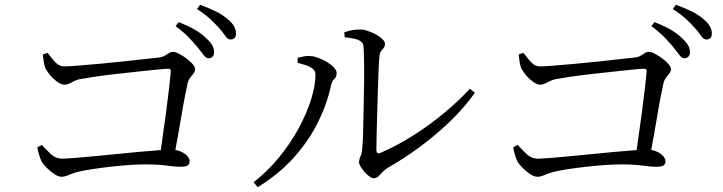

<svg xmlns="http://www.w3.org/2000/svg" viewBox="-20 -806 3040 807"><path d="M856 -561Q846 -561 835.5 -575Q825 -589 810 -608Q794 -627 772.5 -649.5Q751 -672 718 -696L731 -713Q770 -698 798.5 -681.5Q827 -665 846 -646Q865 -629 872.5 -615Q880 -601 880 -587Q880 -575 873.5 -568Q867 -561 856 -561ZM650 -133Q656 -179 664 -233.5Q672 -288 679 -341.5Q686 -395 691 -438.5Q696 -482 698 -506Q699 -517 688 -517Q675 -517 640 -513.5Q605 -510 558.5 -505Q512 -500 463.5 -494.5Q415 -489 375 -483Q335 -477 314 -473Q297 -469 280.5 -459.5Q264 -450 250 -450Q237 -450 219 -463.5Q201 -477 187.5 -494Q174 -511 169 -524Q166 -533 163.5 -549Q161 -565 160 -577L180 -584Q190 -572 200 -558.5Q210 -545 222 -536Q234 -527 251 -527Q267 -527 305.5 -530Q344 -533 394 -537.5Q444 -542 495 -547.5Q546 -553 586.5 -557.5Q627 -562 646 -564Q663 -566 673 -572Q683 -578 690.5 -583Q698 -588 707 -588Q717 -588 732.5 -580Q748 -572 763.5 -560.5Q779 -549 789.5 -537Q800 -525 800 -516Q800 -506 794 -498Q788 -490 780.5 -481Q773 -472 769 -458Q765 -440 758 -405Q751 -370 743.5 -324.5Q736 -279 727 -229.5Q718 -180 709 -133ZM239 -63Q225 -63 208 -74.5Q191 -86 175.5 -101.5Q160 -117 154 -129Q148 -142 143 -160Q138 -178 137 -187L156 -197Q173 -178 193.5 -158.5Q214 -139 243 -139Q254 -139 287 -141.5Q320 -144 366.5 -148.5Q413 -153 464 -158Q515 -163 562.5 -167.5Q610 -172 646 -174.5Q682 -177 696 -177Q718 -178 736.5 -170.5Q755 -163 766 -151.5Q777 -140 777 -128Q777 -116 768.5 -110.5Q760 -105 738 -105Q716 -105 681 -110Q646 -115 590 -115Q547 -115 497 -110.5Q447 -106 402 -100Q357 -94 327 -88Q301 -83 285.5 -77Q270 -71 260 -67Q250 -63 239 -63ZM949 -640Q937 -640 927 -655Q917 -670 901 -688Q884 -707 863.5 -726Q843 -745 808 -768L821 -786Q859 -772 888 -757.5Q917 -743 935 -727Q955 -711 963.5 -696Q972 -681 972 -665Q972 -653 966 -646.5Q960 -640 949 -640Z M1551 -57Q1543 -57 1532.5 -64.5Q1522 -72 1512 -83.5Q1502 -95 1495.5 -106Q1489 -117 1489 -124Q1489 -134 1492 -140.5Q1495 -147 1498.5 -157.5Q1502 -168 1503 -188Q1505 -205 1506 -243.5Q1507 -282 1508 -332.5Q1509 -383 1510 -436Q1511 -489 1510.5 -535Q1510 -581 1508 -610Q1507 -629 1487.5 -637.5Q1468 -646 1429 -649L1427 -670Q1446 -677 1461 -679.5Q1476 -682 1493 -682Q1508 -682 1526 -676Q1544 -670 1560.5 -661Q1577 -652 1587.5 -641.5Q1598 -631 1598 -622Q1598 -611 1593 -605Q1588 -599 1582 -591.5Q1576 -584 1575 -569Q1573 -556 1571.5 -519Q1570 -482 1568.5 -433Q1567 -384 1565.5 -333Q1564 -282 1563 -240Q1562 -198 1562 -176Q1562 -157 1578 -163Q1650 -194 1719 -238Q1788 -282 1848.5 -332.5Q1909 -383 1955 -433L1976 -416Q1933 -355 1873 -297Q1813 -239 1744.5 -188.5Q1676 -138 1607 -99Q1596 -92 1587 -82Q1578 -72 1570 -64.5Q1562 -57 1551 -57ZM1046 -40Q1106 -87 1154 -146Q1202 -205 1236 -268Q1270 -331 1288 -389.5Q1306 -448 1306 -493Q1306 -509 1292.5 -518.5Q1279 -528 1261 -533.5Q1243 -539 1231 -542V-563Q1242 -566 1257.5 -569Q1273 -572 1289 -570Q1302 -569 1320 -562Q1338 -555 1355.5 -544.5Q1373 -534 1384 -522Q1395 -510 1395 -499Q1395 -483 1385 -474Q1375 -465 1371 -446Q1355 -370 1317 -293Q1279 -216 1217 -146Q1155 -76 1063 -19Z M2856 -561Q2846 -561 2835.5 -575Q2825 -589 2810 -608Q2794 -627 2772.5 -649.5Q2751 -672 2718 -696L2731 -713Q2770 -698 2798.5 -681.5Q2827 -665 2846 -646Q2865 -629 2872.5 -615Q2880 -601 2880 -587Q2880 -575 2873.5 -568Q2867 -561 2856 -561ZM2650 -133Q2656 -179 2664 -233.5Q2672 -288 2679 -341.5Q2686 -395 2691 -438.5Q2696 -482 2698 -506Q2699 -517 2688 -517Q2675 -517 2640 -513.5Q2605 -510 2558.5 -505Q2512 -500 2463.5 -494.5Q2415 -489 2375 -483Q2335 -477 2314 -473Q2297 -469 2280.5 -459.5Q2264 -450 2250 -450Q2237 -450 2219 -463.5Q2201 -477 2187.5 -494Q2174 -511 2169 -524Q2166 -533 2163.5 -549Q2161 -565 2160 -577L2180 -584Q2190 -572 2200 -558.5Q2210 -545 2222 -536Q2234 -527 2251 -527Q2267 -527 2305.5 -530Q2344 -533 2394 -537.5Q2444 -542 2495 -547.5Q2546 -553 2586.5 -557.5Q2627 -562 2646 -564Q2663 -566 2673 -572Q2683 -578 2690.5 -583Q2698 -588 2707 -588Q2717 -588 2732.5 -580Q2748 -572 2763.5 -560.5Q2779 -549 2789.5 -537Q2800 -525 2800 -516Q2800 -506 2794 -498Q2788 -490 2780.5 -481Q2773 -472 2769 -458Q2765 -440 2758 -405Q2751 -370 2743.5 -324.5Q2736 -279 2727 -229.5Q2718 -180 2709 -133ZM2239 -63Q2225 -63 2208 -74.5Q2191 -86 2175.5 -101.5Q2160 -117 2154 -129Q2148 -142 2143 -160Q2138 -178 2137 -187L2156 -197Q2173 -178 2193.5 -158.5Q2214 -139 2243 -139Q2254 -139 2287 -141.5Q2320 -144 2366.5 -148.5Q2413 -153 2464 -158Q2515 -163 2562.5 -167.5Q2610 -172 2646 -174.5Q2682 -177 2696 -177Q2718 -178 2736.5 -170.5Q2755 -163 2766 -151.5Q2777 -140 2777 -128Q2777 -116 2768.5 -110.5Q2760 -105 2738 -105Q2716 -105 2681 -110Q2646 -115 2590 -115Q2547 -115 2497 -110.5Q2447 -106 2402 -100Q2357 -94 2327 -88Q2301 -83 2285.5 -77Q2270 -71 2260 -67Q2250 -63 2239 -63ZM2949 -640Q2937 -640 2927 -655Q2917 -670 2901 -688Q2884 -707 2863.5 -726Q2843 -745 2808 -768L2821 -786Q2859 -772 2888 -757.5Q2917 -743 2935 -727Q2955 -711 2963.5 -696Q2972 -681 2972 -665Q2972 -653 2966 -646.5Q2960 -640 2949 -640Z"/></svg>

Font: Noto Serif SC ExtraLight
Style: Regular
Weight: 400
Version: Version 2.002-H1;hotconv 1.1.0;makeotfexe 2.6.0